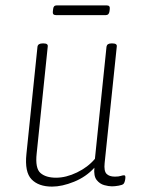

<svg xmlns="http://www.w3.org/2000/svg" viewBox="-20 -685 523 712"><path d="M173 7Q123 7 97 -20Q71 -47 78 -114L119 -512Q121 -524 138 -524H142Q159 -524 157 -512L116 -116Q110 -61 130 -43.5Q150 -26 188 -26Q225 -26 265.5 -45.5Q306 -65 332 -96L375 -512Q377 -524 393 -524H397Q415 -524 413 -512L368 -80Q365 -51 375 -40.5Q385 -30 406 -30Q420 -30 427.5 -32.5Q435 -35 440 -35Q445 -35 445 -28Q445 -21 443 -13.5Q441 -6 438 -3Q434 1 420 3.5Q406 6 395 6Q383 6 366.5 1.5Q350 -3 338.5 -17.5Q327 -32 330 -63Q299 -29 254.5 -11Q210 7 173 7ZM187 -629Q174 -629 176 -643L177 -651Q178 -665 190 -665H376Q389 -665 387 -651L386 -643Q384 -629 373 -629Z"/></svg>

Font: Asap Condensed Condensed Thin
Style: Italic
Weight: 100
Width: 3
Italic angle: -6°
Designer: Pablo Cosgaya
Foundry: Omnibus-Type
Version: Version 3.001; ttfautohint (v1.8.4.7-5d5b)